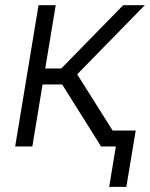

<svg xmlns="http://www.w3.org/2000/svg" viewBox="-20 -566 580 742"><path d="M38.6 0 128.9 -545.9H195.3L154.8 -301.3H216.8L456.1 -545.9H539.6L278.3 -278.8L454.1 0H370.6L220.2 -239.7H144.5L105 0ZM401.9 156.2 427.7 0H385.7L396 -61.5H504.4L468.3 156.2Z"/></svg>

Font: Inter Light
Style: Italic
Weight: 300
Italic angle: -9.3988°
Designer: Rasmus Andersson
Foundry: rsms
Version: Version 4.001;git-66647c0bb